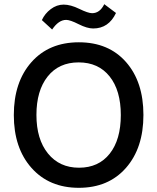

<svg xmlns="http://www.w3.org/2000/svg" viewBox="-20 -889 751 917"><path d="M296 -794Q260 -794 229 -748L180 -793Q194 -824 222.5 -845.5Q251 -867 284 -867Q317 -867 359 -846.5Q401 -826 420 -826Q457 -826 478 -869L534 -827Q499 -753 425 -753Q396 -753 355.5 -773.5Q315 -794 296 -794ZM207.5 -523.5Q154 -456 154 -340Q154 -224 209 -156Q264 -88 357.5 -88Q451 -88 504 -155Q557 -222 557 -339.5Q557 -457 503.5 -524Q450 -591 355.5 -591Q261 -591 207.5 -523.5ZM582 -592.5Q665 -498 665 -340Q665 -182 581.5 -87Q498 8 356.5 8Q215 8 130.5 -87Q46 -182 46 -339.5Q46 -497 130 -592Q214 -687 356.5 -687Q499 -687 582 -592.5Z"/></svg>

Font: Hind Guntur Medium
Style: Regular
Weight: 500
Designer: Manushi Parikh, Hitesh Malaviya
Foundry: Indian Type Foundry
Version: Version 1.000;PS 1.0;hotconv 1.0.86;makeotf.lib2.5.63406; tt